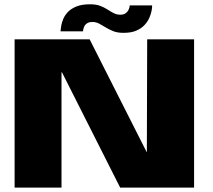

<svg xmlns="http://www.w3.org/2000/svg" viewBox="-20 -854 970 874"><path d="M46.5 0H260V-525H262L527 0H863.5V-675H650L648.5 -162H647.5L388 -675H46.5ZM542 -704.5Q577.5 -704.5 600.5 -714.5Q623.5 -724.5 637.8 -740Q652 -755.5 659.5 -772.2Q667 -789 670 -804.8Q673 -820.5 672.5 -829.5H570.5Q570.5 -822 566.2 -811.8Q562 -801.5 552.5 -794.2Q543 -787 528.5 -787Q511.5 -787 497.8 -794Q484 -801 469.2 -810.8Q454.5 -820.5 435.8 -827.5Q417 -834.5 389.5 -834.5Q353.5 -834.5 329.2 -825Q305 -815.5 290.2 -800.5Q275.5 -785.5 268.2 -768.2Q261 -751 258.5 -736Q256 -721 255.5 -711.5H358Q358 -719 361.8 -729.5Q365.5 -740 375 -747Q384.5 -754 400.5 -754Q417 -754 431.2 -746.5Q445.5 -739 460.8 -729.5Q476 -720 495.2 -712.2Q514.5 -704.5 542 -704.5Z"/></svg>

Font: Anybody SemiExpanded ExtraBold
Style: Regular
Weight: 800
Width: 6
Version: Version 1.113;gftools[0.9.25]